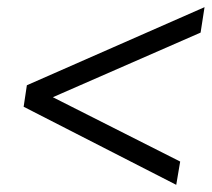

<svg xmlns="http://www.w3.org/2000/svg" viewBox="-20 -554 591 536"><path d="M472 -38 46 -256 55 -316 551 -534 540 -463 101 -271 105 -294 483 -103Z"/></svg>

Font: Nunito Sans 10pt SemiCondensed
Style: Italic
Weight: 400
Width: 4
Italic angle: -9°
Designer: Vernon Adams
Foundry: Vernon Adams
Version: Version 3.101;gftools[0.9.27]